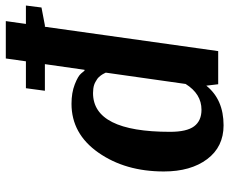

<svg xmlns="http://www.w3.org/2000/svg" viewBox="-86 -704 809 678"><g transform="rotate(-90 319.0 -365.5)"><path d="M573 -679H638L631 -624L568 -612H563L477 0H360L355 -42Q306 19 215 19Q139 19 95.5 -39Q52 -97 52 -192Q52 -328 118.5 -423Q185 -518 291 -518Q330 -518 359.5 -506.5Q389 -495 398 -484L408 -472H411L431 -612H337L346 -679H441L451 -750H583ZM270 -59Q326 -59 361 -115L401 -397L400 -399Q399 -401 398 -403Q397 -405 395 -408.5Q393 -412 391 -414.5Q389 -417 385.5 -421Q382 -425 378 -427.5Q374 -430 369 -433Q364 -436 358 -438Q352 -440 344.5 -441Q337 -442 329 -442Q192 -442 192 -170Q192 -111 211.5 -85Q231 -59 270 -59Z"/></g></svg>

Font: Arsenal
Style: Bold Italic
Weight: 700
Italic angle: -9.10001°
Designer: Andrij Shevchenko
Foundry: Stairsfor
Version: Version 2.001;PS 002.001;hotconv 1.0.88;makeotf.lib2.5.64775